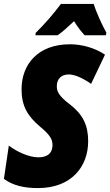

<svg xmlns="http://www.w3.org/2000/svg" viewBox="-26 -950 563 980"><path d="M156 -782 155 -770H268C293 -787 320 -812 352 -842C368 -815 390 -787 406 -770H514L517 -783C494 -824 465 -889 452 -930H285C247 -879 200 -825 156 -782ZM168 10C339 10 424 -100 424 -229C424 -310 398 -365 331 -417C274 -460 264 -483 264 -510C264 -548 288 -570 325 -570C356 -570 397 -551 439 -522L510 -671C458 -706 391 -724 331 -724C169 -724 84 -623 84 -494C84 -409 115 -357 178 -304C224 -266 242 -242 242 -211C242 -160 206 -147 170 -147C120 -147 58 -177 19 -207L-6 -37C40 -3 97 10 168 10Z"/></svg>

Font: Noto Sans Condensed Black
Style: Italic
Weight: 900
Width: 3
Italic angle: -12°
Designer: Monotype Design Team
Foundry: Monotype Imaging Inc.
Version: Version 2.013